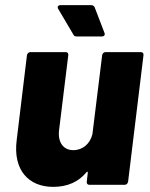

<svg xmlns="http://www.w3.org/2000/svg" viewBox="-20 -720 586 748"><path d="M387 -592 349 -691C347 -697 341 -700 335 -700H216C206 -700 202 -693 207 -685L266 -585C269 -579 273 -578 279 -578H377C386 -578 390 -584 387 -592ZM378 -505 340 -197C331 -160 302 -135 266 -135C226 -135 205 -166 210 -212L246 -505C247 -512 243 -517 236 -517H98C92 -517 86 -512 85 -505L45 -174C30 -57 92 8 187 8C244 8 286 -12 317 -49C320 -53 322 -51 322 -47L318 -12C317 -5 321 0 328 0H466C472 0 478 -5 479 -12L539 -505C540 -512 536 -517 529 -517H391C385 -517 379 -512 378 -505Z"/></svg>

Font: Barlow ExtraBold
Style: Italic
Weight: 800
Italic angle: -7°
Designer: Jeremy Tribby
Foundry: Tribby Type
Version: Version 1.422;hotconv 1.0.109;makeotfexe 2.5.65596